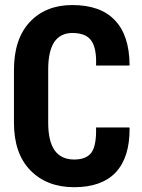

<svg xmlns="http://www.w3.org/2000/svg" viewBox="-20 -742 571 772"><path d="M500 -229.5Q500 -228.5 501 -226.6Q502 -109.4 445.3 -48.8Q388.7 10.7 278.3 10.7Q168 10.7 101.6 -57.6Q36.1 -125 36.1 -249Q36.1 -274.4 36.1 -324.2Q36.1 -358.4 36.1 -460.9Q36.1 -585 99.6 -653.3Q164.1 -721.7 270.5 -721.7Q383.8 -721.7 441.4 -661.1Q500 -600.6 501 -481.4Q501 -480.5 500 -478.5Q466.8 -478.5 366.2 -478.5Q369.1 -547.9 346.7 -579.1Q325.2 -609.4 270.5 -609.4Q223.6 -609.4 198.2 -573.2Q173.8 -536.1 173.8 -461.9Q173.8 -391.6 173.8 -249Q173.8 -173.8 200.2 -136.7Q226.6 -100.6 278.3 -100.6Q328.1 -100.6 348.6 -129.9Q368.2 -159.2 366.2 -229.5Q410.2 -229.5 500 -229.5Z"/></svg>

Font: Noto Sans Hebrew DECATHLON 
Style: Bold
Weight: 400
Designer: Monotype Design Team
Version: Version 2.000;GOOG;noto-fonts:20170220:a8a215d2e889